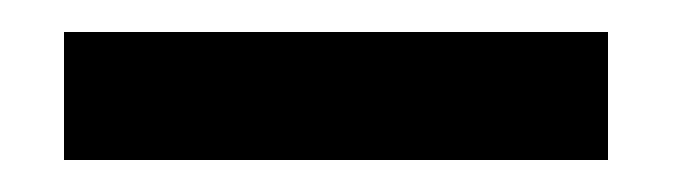

<svg xmlns="http://www.w3.org/2000/svg" viewBox="-20 -420 435 120"><path d="M60 -320H20V-400H60H320H360V-320H320Z"/></svg>

Font: Nordica Plus
Style: NordicaClassicLight
Weight: 300
Version: Version 1.01